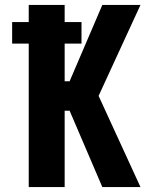

<svg xmlns="http://www.w3.org/2000/svg" viewBox="-20 -755 640 775"><path d="M96 0V-579H29V-666H96V-735H241V-666H309V-579H241V-427H261L393 -735H547L378 -368L547 0H393L261 -308H241V0Z"/></svg>

Font: Iosevka Curly Heavy Extended
Style: Regular
Weight: 900
Width: 7
Monospace: yes
Designer: Belleve Invis
Foundry: Belleve Invis
Version: Version 11.1.0; ttfautohint (v1.8.3)